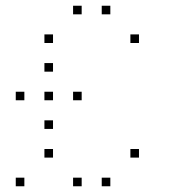

<svg xmlns="http://www.w3.org/2000/svg" viewBox="-20 -685 640 670"><path d="M236 -665Q235 -665 235 -665Q235 -665 235 -664V-636Q235 -635 235 -635Q235 -635 236 -635H264Q265 -635 265 -635Q265 -635 265 -636V-664Q265 -665 265 -665Q265 -665 264 -665ZM336 -665Q335 -665 335 -665Q335 -665 335 -664V-636Q335 -635 335 -635Q335 -635 336 -635H364Q365 -635 365 -635Q365 -635 365 -636V-664Q365 -665 365 -665Q365 -665 364 -665ZM136 -565Q135 -565 135 -565Q135 -565 135 -564V-536Q135 -535 135 -535Q135 -535 136 -535H164Q165 -535 165 -535Q165 -535 165 -536V-564Q165 -565 165 -565Q165 -565 164 -565ZM436 -565Q435 -565 435 -565Q435 -565 435 -564V-536Q435 -535 435 -535Q435 -535 436 -535H464Q465 -535 465 -535Q465 -535 465 -536V-564Q465 -565 465 -565Q465 -565 464 -565ZM136 -465Q135 -465 135 -465Q135 -465 135 -464V-436Q135 -435 135 -435Q135 -435 136 -435H164Q165 -435 165 -435Q165 -435 165 -436V-464Q165 -465 165 -465Q165 -465 164 -465ZM36 -365Q35 -365 35 -365Q35 -365 35 -364V-336Q35 -335 35 -335Q35 -335 36 -335H64Q65 -335 65 -335Q65 -335 65 -336V-364Q65 -365 65 -365Q65 -365 64 -365ZM136 -365Q135 -365 135 -365Q135 -365 135 -364V-336Q135 -335 135 -335Q135 -335 136 -335H164Q165 -335 165 -335Q165 -335 165 -336V-364Q165 -365 165 -365Q165 -365 164 -365ZM236 -365Q235 -365 235 -365Q235 -365 235 -364V-336Q235 -335 235 -335Q235 -335 236 -335H264Q265 -335 265 -335Q265 -335 265 -336V-364Q265 -365 265 -365Q265 -365 264 -365ZM136 -265Q135 -265 135 -265Q135 -265 135 -264V-236Q135 -235 135 -235Q135 -235 136 -235H164Q165 -235 165 -235Q165 -235 165 -236V-264Q165 -265 165 -265Q165 -265 164 -265ZM136 -165Q135 -165 135 -165Q135 -165 135 -164V-136Q135 -135 135 -135Q135 -135 136 -135H164Q165 -135 165 -135Q165 -135 165 -136V-164Q165 -165 165 -165Q165 -165 164 -165ZM436 -165Q435 -165 435 -165Q435 -165 435 -164V-136Q435 -135 435 -135Q435 -135 436 -135H464Q465 -135 465 -135Q465 -135 465 -136V-164Q465 -165 465 -165Q465 -165 464 -165ZM36 -65Q35 -65 35 -65Q35 -65 35 -64V-36Q35 -35 35 -35Q35 -35 36 -35H64Q65 -35 65 -35Q65 -35 65 -36V-64Q65 -65 65 -65Q65 -65 64 -65ZM236 -65Q235 -65 235 -65Q235 -65 235 -64V-36Q235 -35 235 -35Q235 -35 236 -35H264Q265 -35 265 -35Q265 -35 265 -36V-64Q265 -65 265 -65Q265 -65 264 -65ZM336 -65Q335 -65 335 -65Q335 -65 335 -64V-36Q335 -35 335 -35Q335 -35 336 -35H364Q365 -35 365 -35Q365 -35 365 -36V-64Q365 -65 365 -65Q365 -65 364 -65Z"/></svg>

Font: Doto Black Thin
Style: Regular
Weight: 250
Monospace: yes
Version: Version 1.000